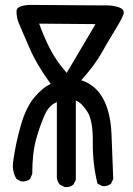

<svg xmlns="http://www.w3.org/2000/svg" viewBox="-20 -766 540 780"><path d="M243 -6 223 -16Q213 -28 211 -43V-351Q180 -339 162.5 -301Q145 -263 128 -205Q111 -147 111 -59L102 -39Q88 -27 66 -29L47 -39Q29 -69 33 -106Q43 -182 64.5 -256.5Q86 -331 120 -371Q154 -411 186 -425Q129 -503 99 -573Q69 -643 58 -668Q47 -693 47 -720Q47 -747 113 -746L394 -744Q435 -746 462.5 -736.5Q490 -727 480 -703.5Q470 -680 444.5 -639Q419 -598 392.5 -550.5Q366 -503 310 -440Q367 -422 398 -367Q429 -312 433 -221Q437 -130 440 -39L431 -20Q417 -8 396 -10L376 -20Q356 -101 357 -188.5Q358 -276 335 -312Q312 -348 288 -358V-35L278 -16Q264 -4 243 -6ZM368 -668 139 -670Q159 -615 183.5 -567Q208 -519 251 -470Z"/></svg>

Font: NaniFont Regular
Style: Regular
Weight: 400
Designer: Nanigashitei
Version: Version 1.036